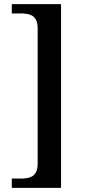

<svg xmlns="http://www.w3.org/2000/svg" viewBox="-20 -780 415 928"><path d="M37 128H275V-760H37V-715H80C125 -715 162 -706 162 -643V11C162 74 125 83 80 83H37Z"/></svg>

Font: Noto Serif Georgian Medium
Style: Regular
Weight: 500
Designer: Monotype Design Team, Akaki Razmadze
Foundry: Google LLC
Version: Version 2.003